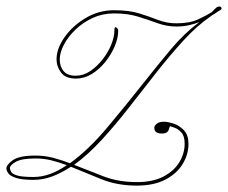

<svg xmlns="http://www.w3.org/2000/svg" viewBox="-34 -555 714 601"><path d="M394 26Q333 26 283.5 6Q234 -14 188 -33Q159 -14 130 -3Q101 8 71 8Q35 8 16.5 2Q-2 -4 -8 -12.5Q-14 -21 -14 -28Q-14 -39 6 -53.5Q26 -68 77 -68Q106 -68 132.5 -61Q159 -54 185 -44Q243 -86 301 -155Q359 -224 415 -295Q460 -352 501.5 -401.5Q543 -451 590 -486Q575 -480 557 -476Q539 -472 518 -472Q488 -472 459 -482.5Q430 -493 398 -503Q366 -513 323 -513Q287 -513 256.5 -499Q226 -485 202.5 -462.5Q179 -440 166 -415Q153 -390 153 -369Q153 -347 165 -332.5Q177 -318 203 -318Q227 -318 248.5 -332.5Q270 -347 287.5 -369.5Q305 -392 314.5 -416Q324 -440 324 -459Q324 -473 330 -469Q336 -465 336 -459Q336 -436 325 -410Q314 -384 295.5 -361Q277 -338 253.5 -323.5Q230 -309 204 -309Q171 -309 157 -328Q143 -347 143 -369Q143 -403 168 -438.5Q193 -474 234 -498.5Q275 -523 323 -523Q370 -523 402 -513Q434 -503 461 -492.5Q488 -482 518 -482Q560 -482 586.5 -494.5Q613 -507 629 -517Q631 -519 637.5 -526Q644 -533 649 -534Q657 -536 659 -531Q661 -526 655 -523Q646 -518 638 -512Q632 -509 627 -505Q583 -475 540.5 -428.5Q498 -382 455.5 -328Q413 -274 371 -220Q329 -166 285.5 -118.5Q242 -71 198 -39Q243 -21 290 -3Q337 15 394 15Q445 15 478 -2.5Q511 -20 527.5 -47.5Q544 -75 544 -105Q544 -129 534 -140Q524 -151 513 -155Q502 -159 498 -160Q498 -160 494 -148.5Q490 -137 473 -137Q462 -137 455.5 -141Q449 -145 449 -156Q449 -161 456.5 -167.5Q464 -174 479 -174Q491 -174 509.5 -168Q528 -162 542 -147Q556 -132 556 -104Q556 -72 538 -42Q520 -12 484 7Q448 26 394 26ZM-3 -29Q-3 -24 1 -17Q5 -10 20.5 -5.5Q36 -1 71 -1Q97 -1 123 -10.5Q149 -20 175 -38Q151 -47 127 -53Q103 -59 77 -59Q34 -59 15.5 -48.5Q-3 -38 -3 -29Z"/></svg>

Font: Kapakana Light
Style: Regular
Weight: 300
Designer: Kyosuke Nagai
Version: Version 1.000